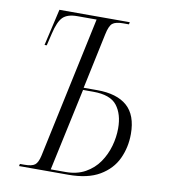

<svg xmlns="http://www.w3.org/2000/svg" viewBox="-81 -783 753 852"><g transform="rotate(10 296.0 -357.0)"><path d="M62 0 64 -10H84Q118 -10 131.5 -20.5Q145 -31 152 -63L288 -700H201Q157 -700 136.5 -680Q116 -660 103 -604L90 -549H80L118 -714H435L433 -704H407Q373 -704 359 -692.5Q345 -681 337 -642L284 -392H345Q434 -392 480 -351.5Q526 -311 526 -226Q526 -166 502 -114.5Q478 -63 424.5 -31.5Q371 0 284 0ZM270 -10Q321 -10 358.5 -31Q396 -52 419.5 -86Q443 -120 454.5 -160.5Q466 -201 466 -241Q466 -305 436 -343.5Q406 -382 329 -382H283L203 -10Z"/></g></svg>

Font: Noto Serif Display ExtraCondensed Light
Style: Italic
Weight: 300
Width: 2
Italic angle: -12°
Designer: Monotype Design Team
Foundry: Monotype Imaging Inc.
Version: Version 2.009